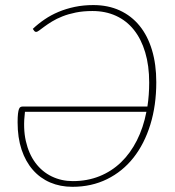

<svg xmlns="http://www.w3.org/2000/svg" viewBox="-20 -732 690 758"><path d="M266 5.5Q218 5.5 178.2 -11.5Q138.5 -28.5 109.8 -61.2Q81 -94 65.2 -141.2Q49.5 -188.5 49.5 -249Q49.5 -270.5 51 -283Q52.5 -295.5 55 -301.8Q57.5 -308 61.5 -309.8Q65.5 -311.5 71 -311.5H562Q565.5 -334 567.2 -357.5Q569 -381 569 -406Q569 -473 553.2 -525.5Q537.5 -578 508.5 -614.2Q479.5 -650.5 438 -669.5Q396.5 -688.5 345 -688.5Q308.5 -688.5 279 -682.5Q249.5 -676.5 226.2 -667.2Q203 -658 185.5 -647.2Q168 -636.5 155.5 -627.2Q143 -618 135 -612Q127 -606 123 -606Q118 -606 115.5 -609.5L109.5 -618Q130.5 -638 155.8 -655.2Q181 -672.5 210.8 -685Q240.5 -697.5 275 -704.8Q309.5 -712 348.5 -712Q406.5 -712 452.8 -690.8Q499 -669.5 531 -630.2Q563 -591 580 -534.5Q597 -478 597 -407.5Q597 -316 573.5 -240Q550 -164 507 -109.5Q464 -55 402.8 -24.8Q341.5 5.5 266 5.5ZM267.5 -17Q324.5 -17 372.5 -36.2Q420.5 -55.5 457.5 -91Q494.5 -126.5 520.2 -177.2Q546 -228 558 -290.5H78.5Q70.5 -226 82 -175.2Q93.5 -124.5 119.8 -89.2Q146 -54 184.2 -35.5Q222.5 -17 267.5 -17Z"/></svg>

Font: Lato Thin
Style: Italic
Weight: 200
Italic angle: -7°
Designer: Lukasz Dziedzic
Foundry: tyPoland Lukasz Dziedzic
Version: Version 2.007; 2014-02-27